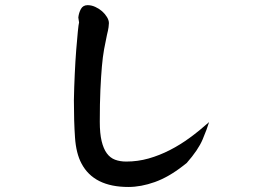

<svg xmlns="http://www.w3.org/2000/svg" viewBox="-20 -662 1040 760"><path d="M807.6 -178.7Q799.8 -152.3 782.2 -110.4Q764.6 -68.4 718.8 -16.6L705.1 -5.9Q647.5 39.1 592.8 58.6Q538.1 78.1 488.3 78.1Q351.6 78.1 302.7 -14.6Q281.2 -54.7 276.9 -117.7Q272.5 -180.7 272.5 -264.6Q273.4 -316.4 275.9 -368.7Q278.3 -420.9 281.7 -464.4Q285.2 -507.8 288.1 -537.1Q291 -566.4 293 -573.2Q293 -576.2 291.5 -582.5Q290 -588.9 290 -592.8Q292 -611.3 300.3 -626.5Q308.6 -641.6 327.1 -641.6Q341.8 -641.6 356.9 -634.8Q372.1 -627.9 383.8 -617.7Q395.5 -607.4 403.3 -594.7Q411.1 -582 411.1 -570.3Q411.1 -565.4 409.7 -554.2Q408.2 -543 403.3 -523.4Q397.5 -497.1 392.1 -467.3Q386.7 -437.5 383.3 -398.4Q379.9 -359.4 377.4 -306.2Q375 -252.9 375 -179.7Q375 -133.8 382.3 -103.5Q389.6 -73.2 402.8 -55.2Q416 -37.1 435.5 -29.8Q455.1 -22.5 479.5 -22.5Q525.4 -22.5 568.4 -34.7Q611.3 -46.9 652.3 -67.9Q693.4 -88.9 731.9 -117.2Q770.5 -145.5 807.6 -178.7Z"/></svg>

Font: JasonHandwriting1
Style: Regular
Weight: 400
Version: Version 1.48.20